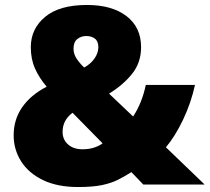

<svg xmlns="http://www.w3.org/2000/svg" viewBox="-20 -743 844 773"><path d="M330 -723Q431 -723 489.5 -678Q548 -633 548 -553Q548 -491 512 -446Q476 -401 419 -366L516 -274Q552 -329 567 -401H765Q749 -328 717 -261Q685 -194 648 -150L804 0H557L509 -50Q482 -33 455.5 -19.5Q429 -6 391.5 2Q354 10 294 10Q211 10 153 -18Q95 -46 65 -93.5Q35 -141 35 -198Q35 -262 69.5 -311.5Q104 -361 168 -394Q138 -429 121 -467Q104 -505 104 -553Q104 -627 161.5 -675Q219 -723 330 -723ZM327 -598Q307 -598 291.5 -586Q276 -574 276 -547Q276 -525 289 -506Q302 -487 319 -471Q347 -487 361.5 -509Q376 -531 376 -553Q376 -577 362 -587.5Q348 -598 327 -598ZM272 -289Q251 -273 241.5 -254Q232 -235 232 -212Q232 -181 254 -161.5Q276 -142 312 -142Q340 -142 361 -149.5Q382 -157 393 -166Z"/></svg>

Font: Noto Sans Thai Looped UI Condensed Black
Style: Regular
Weight: 900
Width: 3
Designer: Cadson Demak Team
Foundry: Cadson Demak Co., Ltd.
Version: Version 1.000; ttfautohint (v1.8.4.7-5d5b)